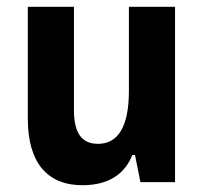

<svg xmlns="http://www.w3.org/2000/svg" viewBox="-20 -537 606 566"><path d="M223 9C306 9 350 -29 370 -80H378L394 0H496V-517H360V-269C360 -162 327 -113 269 -113C223 -113 198 -142 198 -212V-517H62V-187C62 -59 118 9 223 9Z"/></svg>

Font: Noto Sans Thai UI Cond
Style: Bold
Weight: 700
Width: 3
Designer: Monotype Design Team
Foundry: Monotype Imaging Inc.
Version: Version 2.000